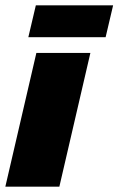

<svg xmlns="http://www.w3.org/2000/svg" viewBox="-30 -698 443 718"><path d="M393 -678 365 -559H76L104 -678ZM308 -500 192 0H-10L106 -500Z"/></svg>

Font: Work Sans ExtraBold
Style: Italic
Weight: 800
Italic angle: -13°
Designer: Wei Huang
Foundry: Wei Huang
Version: Version 2.012; ttfautohint (v1.8.3)